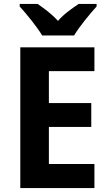

<svg xmlns="http://www.w3.org/2000/svg" viewBox="-20 -954 554 974"><path d="M194 -774H356C381 -817 436 -884 470 -921V-934H379C347 -912 306 -885 274 -848C242 -884 201 -913 171 -934H80V-921C114 -884 169 -816 194 -774ZM459 0V-122H228V-310H443V-431H228V-593H459V-714H83V0Z"/></svg>

Font: Noto Sans Kannada SemiCondensed
Style: Bold
Weight: 700
Width: 4
Designer: Jelle Bosma - Monotype Design Team
Foundry: Monotype Imaging Inc.
Version: Version 2.005